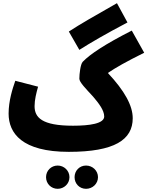

<svg xmlns="http://www.w3.org/2000/svg" viewBox="-20 -932 925 1205"><path d="M478 -619C549 -664 641 -718 780 -791L714 -912C575 -833 482 -780 412 -734ZM412 21C699 21 813 -55 813 -190C813 -269 762 -362 657 -474C705 -507 772 -545 885 -601L807 -740C640 -655 545 -592 499 -544C485 -529 478 -468 478 -438C478 -416 519 -375 564 -326C599 -285 634 -240 634 -201C634 -156 542 -143 438 -143C242 -143 197 -195 197 -266C197 -306 208 -349 219 -388L76 -425C58 -374 34 -298 34 -219C34 -96 118 21 412 21ZM520 253C561 253 595 221 595 180C595 139 561 107 520 107C479 107 448 139 448 180C448 221 479 253 520 253ZM342 253C382 253 416 221 416 180C416 139 382 107 342 107C301 107 269 139 269 180C269 221 301 253 342 253Z"/></svg>

Font: Noto Sans Arabic UI Cn Bk
Style: Regular
Weight: 900
Width: 3
Designer: Monotype Design Team, Nadine Chahine and Nizar Qandah
Foundry: Monotype Imaging Inc.
Version: Version 2.010